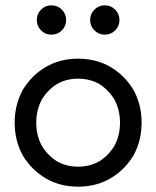

<svg xmlns="http://www.w3.org/2000/svg" viewBox="-20 -690 586 720"><path d="M66 -354Q99 -408 152 -439Q205 -470 273 -470Q341 -470 394 -439Q447 -408 480 -354Q511 -298 511 -230Q511 -162 480 -106Q447 -52 394 -21Q341 10 273 10Q205 10 152 -21Q99 -52 66 -106Q35 -162 35 -230Q35 -298 66 -354ZM136 -145Q156 -110 192 -86Q228 -65 273 -65Q318 -65 354 -86Q390 -110 410 -145Q430 -183 430 -230Q430 -277 410 -315Q390 -350 354 -374Q318 -395 273 -395Q228 -395 192 -374Q156 -350 136 -315Q116 -277 116 -230Q116 -183 136 -145ZM334 -576Q318 -592 318 -615Q318 -638 334 -654Q350 -670 373 -670Q396 -670 412 -654Q428 -638 428 -615Q428 -592 412 -576Q396 -560 373 -560Q350 -560 334 -576ZM134 -576Q118 -592 118 -615Q118 -638 134 -654Q150 -670 173 -670Q196 -670 212 -654Q228 -638 228 -615Q228 -592 212 -576Q196 -560 173 -560Q150 -560 134 -576Z"/></svg>

Font: jost-mod-400
Style: Regular
Weight: 400
Version: Version 3.200; ttfautohint (v0.97) -l 8 -r 50 -G 200 -x 14 -